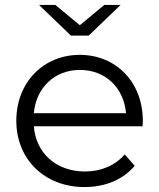

<svg xmlns="http://www.w3.org/2000/svg" viewBox="-20 -752 644 777"><path d="M322 5C406 5 478 -25 525 -81L485 -127C445 -82 389 -58 324 -58C208 -58 125 -132 117 -241H557L558 -263C558 -419 450 -530 303 -530C156 -530 46 -419 46 -263C46 -108 160 5 322 5ZM303 -469C406 -469 481 -398 490 -294H117C126 -398 202 -469 303 -469ZM138 -732 267 -608H339L468 -732H402L303 -650L204 -732Z"/></svg>

Font: Malon Grotesk
Style: Regular
Weight: 400
Designer: Julieta Ulanovsky
Foundry: Julieta Ulanovsky
Version: Version 7.200